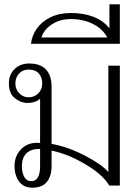

<svg xmlns="http://www.w3.org/2000/svg" viewBox="-20 -856 638 886"><path d="M47 -90Q47 -135 76 -166Q105 -197 151 -197Q161 -197 165 -196V-401Q145 -381 107 -381Q76 -381 48.5 -403Q21 -425 21 -471Q21 -512 47.5 -537.5Q74 -563 114 -563Q167 -563 192.5 -535Q218 -507 218 -457V-192Q292 -179 370.5 -138.5Q449 -98 480 -62V-553H533V0H484Q455 -50 374 -98Q293 -146 218 -161V-89Q218 -44 196.5 -17Q175 10 130 10Q88 10 67.5 -19Q47 -48 47 -90ZM175 -471Q175 -499 159 -517Q143 -535 112 -535Q85 -535 68 -516.5Q51 -498 51 -471Q51 -444 69 -425.5Q87 -407 112 -407Q139 -407 157 -425.5Q175 -444 175 -471ZM165 -87V-169Q123 -169 102 -148.5Q81 -128 81 -90Q81 -59 92 -39.5Q103 -20 125 -20Q145 -20 155 -38Q165 -56 165 -87Z M308 -796Q365 -796 411 -778.5Q457 -761 485 -725V-836H533V-654H123Q127 -691 149.5 -723.5Q172 -756 212.5 -776Q253 -796 308 -796ZM475 -683Q454 -723 409 -745.5Q364 -768 307 -768Q257 -768 220 -744Q183 -720 171 -683Z"/></svg>

Font: Taviraj ExtraLight
Style: Regular
Weight: 200
Designer: Katatrad Team
Foundry: CadsonDemak
Version: Version 1.030